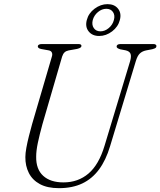

<svg xmlns="http://www.w3.org/2000/svg" viewBox="-20 -918 794 950"><path d="M497.5 -197.5 624 -616Q630.5 -639 625.8 -651.8Q621 -664.5 601.5 -669L575 -674Q566 -677 561.5 -680Q557 -683 557 -688Q557 -693.5 562 -696.8Q567 -700 575.5 -700H739.5Q746.5 -700 750.2 -697.2Q754 -694.5 754 -690.5Q754 -684.5 750.2 -681.2Q746.5 -678 733.5 -674.5L702.5 -668.5Q683.5 -664.5 671.8 -653.2Q660 -642 652 -615.5L524.5 -194Q504 -125.5 470 -79.5Q436 -33.5 387 -10.2Q338 13 271.5 13Q214.5 13 177.5 -7Q140.5 -27 122.8 -62Q105 -97 105.5 -141Q105.5 -160 110.5 -187.2Q115.5 -214.5 123.2 -245Q131 -275.5 139 -304.5L236.5 -637.5Q240.5 -649.5 236.5 -658.2Q232.5 -667 220 -669L184 -675.5Q174.5 -677.5 170.8 -680.8Q167 -684 167 -689.5Q167.5 -694 172.5 -697Q177.5 -700 187 -700H368.5Q383 -700 383 -691Q383 -686 378.2 -682.5Q373.5 -679 361.5 -676L319.5 -668.5Q307 -666 299.5 -659Q292 -652 287.5 -638.5L190 -303.5Q175.5 -250.5 167.2 -211.2Q159 -172 159 -143Q158 -80.5 193.8 -48Q229.5 -15.5 294 -15.5Q366.5 -15.5 418 -59.5Q469.5 -103.5 497.5 -197.5ZM470.5 -740Q436.5 -740 418.5 -762.8Q400.5 -785.5 409.5 -819Q418 -852.5 448 -875Q478 -897.5 512 -897.5Q546.5 -897.5 564.2 -874.8Q582 -852 573 -819Q564.5 -785.5 534.8 -762.8Q505 -740 470.5 -740ZM506 -874.5Q484 -874.5 464.8 -858.5Q445.5 -842.5 439 -819Q433 -795.5 444 -779.2Q455 -763 477 -763Q499 -763 518.2 -779.2Q537.5 -795.5 543.5 -819Q550 -842.5 539 -858.5Q528 -874.5 506 -874.5Z"/></svg>

Font: Fraunces 72pt Soft Wonky ExtraLight
Style: Italic
Weight: 250
Italic angle: -16°
Version: Version 1.000;[b76b70a41]